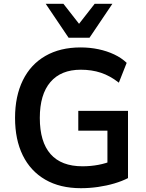

<svg xmlns="http://www.w3.org/2000/svg" viewBox="-20 -978 766 1008"><path d="M405 10Q295 10 217.5 -35Q140 -80 99.5 -162.5Q59 -245 59 -359Q59 -473 100 -556.5Q141 -640 218.5 -684.5Q296 -729 403 -729Q452 -729 497 -719.5Q542 -710 580 -692Q618 -674 645 -648L604 -544Q558 -580 510 -596Q462 -612 404 -612Q300 -612 244.5 -547Q189 -482 189 -359Q189 -233 245.5 -169Q302 -105 413 -105Q456 -105 496 -112.5Q536 -120 572 -135L544 -74V-292H391V-396H652V-43Q621 -27 580.5 -15Q540 -3 495 3.5Q450 10 405 10ZM340 -780 220 -958H313L395 -853L477 -958H570L450 -780Z"/></svg>

Font: Nunitoga
Style: Bold
Weight: 700
Designer: Vernon Adams
Foundry: Vernon Adams
Version: Version 1.0